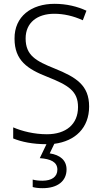

<svg xmlns="http://www.w3.org/2000/svg" viewBox="-20 -837 533 1004"><path d="M328 49C328 1 294 -27 240 -35L264 -85C373 -99 446 -168 446 -280C446 -391 379 -433 265 -479C168 -518 114 -547 114 -636C114 -718 174 -765 264 -765C312 -765 363 -754 413 -731L432 -781C385 -803 328 -817 265 -817C144 -817 55 -751 56 -635C56 -521 123 -476 228 -435C339 -391 388 -360 388 -277C388 -187 325 -135 225 -135C159 -135 95 -151 49 -171V-113C93 -95 151 -83 223 -83L188 -10C245 -6 280 10 280 50C280 88 250 108 202 108C183 108 165 106 151 102V141C164 145 182 147 203 147C281 147 328 110 328 49Z"/></svg>

Font: Noto Sans Kannada UI SemiCondensed Light
Style: Regular
Weight: 300
Width: 4
Designer: Jelle Bosma - Monotype Design Team
Foundry: Monotype Imaging Inc.
Version: Version 2.005